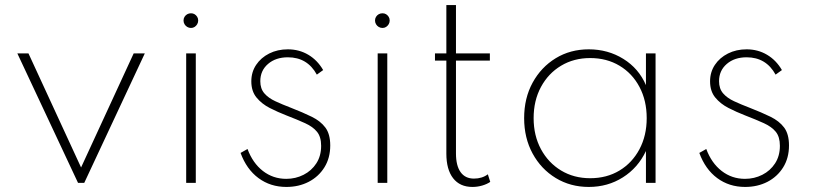

<svg xmlns="http://www.w3.org/2000/svg" viewBox="-20 -723 3212 759"><path d="M288.5 0 48.5 -512H92.5L300.5 -61L508.5 -512H552.5L313 0Z M716 0V-512H754V0ZM735 -612.5Q727 -612.5 720.2 -616.5Q713.5 -620.5 709.5 -627.2Q705.5 -634 705.5 -642Q705.5 -650 709.5 -656.5Q713.5 -663 720.2 -666.8Q727 -670.5 735 -670.5Q743 -670.5 749.2 -666.8Q755.5 -663 759.5 -656.5Q763.5 -650 763.5 -642Q763.5 -634 759.5 -627.2Q755.5 -620.5 749.2 -616.5Q743 -612.5 735 -612.5Z M1112 16Q1049 16 1001.8 -19Q954.5 -54 931 -118.5L958.5 -134Q979 -78.5 1019.2 -47.2Q1059.5 -16 1111.5 -16Q1148.5 -16 1180 -32Q1211.5 -48 1230.5 -77.2Q1249.5 -106.5 1249.5 -146.5Q1249.5 -182 1233.2 -202Q1217 -222 1186.2 -236Q1155.5 -250 1111.5 -267Q1078 -280 1046.2 -296.2Q1014.5 -312.5 994 -337.5Q973.5 -362.5 973.5 -401.5Q973.5 -438 992.5 -466.5Q1011.5 -495 1044.2 -511.5Q1077 -528 1118 -528Q1162.5 -528 1198.8 -506.5Q1235 -485 1257.5 -446L1232.5 -428Q1195 -496.5 1118 -496.5Q1070 -496.5 1039.5 -470.2Q1009 -444 1009 -402Q1009 -372.5 1025 -354Q1041 -335.5 1068.5 -322.8Q1096 -310 1130 -297Q1177.5 -278.5 1212.2 -261.5Q1247 -244.5 1266.2 -218.8Q1285.5 -193 1285.5 -148Q1285.5 -98.5 1262.5 -61.5Q1239.5 -24.5 1200.2 -4.2Q1161 16 1112 16Z M1473 0V-512H1511V0ZM1492 -612.5Q1484 -612.5 1477.2 -616.5Q1470.5 -620.5 1466.5 -627.2Q1462.5 -634 1462.5 -642Q1462.5 -650 1466.5 -656.5Q1470.5 -663 1477.2 -666.8Q1484 -670.5 1492 -670.5Q1500 -670.5 1506.2 -666.8Q1512.5 -663 1516.5 -656.5Q1520.5 -650 1520.5 -642Q1520.5 -634 1516.5 -627.2Q1512.5 -620.5 1506.2 -616.5Q1500 -612.5 1492 -612.5Z M1847.5 16Q1798 16 1771.2 -18.5Q1744.5 -53 1744.5 -115.5V-483.5H1699.5V-512H1744.5V-703H1782.5V-512H1916.5V-483.5H1782.5V-116.5Q1782.5 -68 1800.8 -42.5Q1819 -17 1853.5 -17Q1886 -17 1908.5 -34L1918 -4Q1905 5 1886.2 10.5Q1867.5 16 1847.5 16Z M2307.5 16Q2235 16 2177 -19.2Q2119 -54.5 2085.5 -116Q2052 -177.5 2052 -256Q2052 -335 2085.5 -396.2Q2119 -457.5 2176.8 -492.8Q2234.5 -528 2307.5 -528Q2383.5 -528 2444.2 -490.2Q2505 -452.5 2533.5 -386.5V-512H2571.5V0H2533.5V-126Q2502 -59.5 2442.2 -21.8Q2382.5 16 2307.5 16ZM2313 -18.5Q2378.5 -18.5 2428.8 -48.8Q2479 -79 2507.8 -133Q2536.5 -187 2536.5 -256Q2536.5 -325.5 2508 -379.2Q2479.5 -433 2429 -463.2Q2378.5 -493.5 2313 -493.5Q2248.5 -493.5 2198 -463.2Q2147.5 -433 2118.5 -379.2Q2089.5 -325.5 2089.5 -256Q2089.5 -187 2118.5 -133.2Q2147.5 -79.5 2198 -49Q2248.5 -18.5 2313 -18.5Z M2925.5 16Q2862.5 16 2815.2 -19Q2768 -54 2744.5 -118.5L2772 -134Q2792.5 -78.5 2832.8 -47.2Q2873 -16 2925 -16Q2962 -16 2993.5 -32Q3025 -48 3044 -77.2Q3063 -106.5 3063 -146.5Q3063 -182 3046.8 -202Q3030.5 -222 2999.8 -236Q2969 -250 2925 -267Q2891.5 -280 2859.8 -296.2Q2828 -312.5 2807.5 -337.5Q2787 -362.5 2787 -401.5Q2787 -438 2806 -466.5Q2825 -495 2857.8 -511.5Q2890.5 -528 2931.5 -528Q2976 -528 3012.2 -506.5Q3048.5 -485 3071 -446L3046 -428Q3008.5 -496.5 2931.5 -496.5Q2883.5 -496.5 2853 -470.2Q2822.5 -444 2822.5 -402Q2822.5 -372.5 2838.5 -354Q2854.5 -335.5 2882 -322.8Q2909.5 -310 2943.5 -297Q2991 -278.5 3025.8 -261.5Q3060.5 -244.5 3079.8 -218.8Q3099 -193 3099 -148Q3099 -98.5 3076 -61.5Q3053 -24.5 3013.8 -4.2Q2974.5 16 2925.5 16Z"/></svg>

Font: Spartan Thin ExtraLight
Style: Regular
Weight: 250
Version: Version 1.004